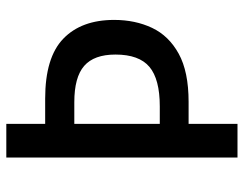

<svg xmlns="http://www.w3.org/2000/svg" viewBox="-100 -654 754 593"><g transform="rotate(-90 276.5 -357.0)"><path d="M512 -381Q512 -316 487.5 -264Q463 -212 407.5 -181.5Q352 -151 259 -151H191V0H87V-714H191V-594H269Q396 -594 454 -538Q512 -482 512 -381ZM245 -240Q329 -240 367 -272Q405 -304 405 -377Q405 -443 370 -473.5Q335 -504 258 -504H191V-240Z"/></g></svg>

Font: Noto Sans Kannada SemiCondensed Medium
Style: Regular
Weight: 500
Width: 4
Designer: Jelle Bosma - Monotype Design Team
Foundry: Monotype Imaging Inc.
Version: Version 2.005; ttfautohint (v1.8.4.7-5d5b)